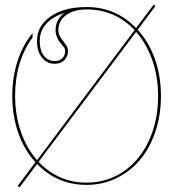

<svg xmlns="http://www.w3.org/2000/svg" viewBox="-20 -793 745 826"><path d="M256.8 -737.3Q206.1 -721.2 178.5 -689.9Q150.9 -658.7 150.9 -616.7Q150.9 -576.2 168.7 -553.2Q186.5 -530.3 215.3 -530.3Q236.3 -530.3 248.5 -542.5Q260.7 -554.7 260.7 -575.7Q260.7 -582 254.2 -590.8Q247.6 -599.6 240 -608.2Q232.4 -616.7 225.8 -631.6Q219.2 -646.5 219.2 -663.1Q219.2 -709.5 256.8 -737.3ZM352.5 -762.7Q477.5 -762.7 565.4 -672.4L641.1 -772.9L648.9 -767.1L572.3 -665Q620.1 -612.8 646.2 -539.6Q672.4 -466.3 672.4 -379.9Q672.4 -297.9 648.4 -226.6Q624.5 -155.3 582.3 -105.2Q540 -55.2 480.7 -26.4Q421.4 2.4 352.5 2.4Q227.1 2.4 139.6 -87.4L64 13.2L56.2 6.8L132.3 -95.2Q85 -147 59.1 -220Q33.2 -293 32.7 -379.9Q32.7 -460.4 55.4 -530Q78.1 -599.6 120.1 -650.9V-631.8Q44.9 -528.8 44.9 -379.9Q45.4 -296.4 70.1 -225.3Q94.7 -154.3 139.6 -104L559.1 -663.6Q474.6 -752.4 352.5 -752.4Q297.9 -752.4 264.4 -728Q231 -703.6 231 -663.1Q231 -646 241.5 -630.6Q252 -615.2 262.2 -601.8Q272.5 -588.4 272.5 -575.7Q272.5 -549.8 256.8 -534.2Q241.2 -518.6 215.3 -518.6Q181.2 -518.6 160.2 -545.4Q139.2 -572.3 139.2 -616.7Q139.2 -682.1 198 -722.4Q256.8 -762.7 352.5 -762.7ZM352.5 -7.3Q440.9 -7.3 511.2 -55.2Q581.5 -103 620.8 -188.2Q660.2 -273.4 660.2 -379.9Q660.2 -463.4 635.3 -534.2Q610.4 -605 565.4 -655.8L146 -96.7Q231 -7.3 352.5 -7.3Z"/></svg>

Font: ZnikomitNo24
Style: Thin
Weight: 300
Designer: gluk
Foundry: gluk
Version: Version 0.55